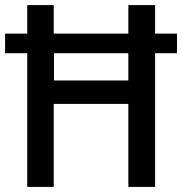

<svg xmlns="http://www.w3.org/2000/svg" viewBox="-21 -734 715 754"><path d="M86 0H190V-326H483V0H588V-525H674V-602H588V-714H483V-602H190V-714H86V-602H-1V-525H86ZM191 -418V-525H483V-418Z"/></svg>

Font: Noto Sans Gujarati SemiCondensed Medium
Style: Regular
Weight: 500
Width: 4
Designer: Jelle Bosma - Monotype Design Team, Universal Thirst
Foundry: Monotype Imaging Inc.
Version: Version 2.106